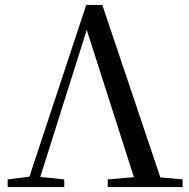

<svg xmlns="http://www.w3.org/2000/svg" viewBox="-20 -757 766 777"><path d="M416 0H719V-31L629 -39L394 -737H329L99 -42L11 -31V0H240V-31L143 -41L331 -636L522 -40L416 -31Z"/></svg>

Font: Noto Serif JP Medium
Style: Regular
Weight: 500
Designer: Ryoko NISHIZUKA 西塚涼子 (kana & ideographs); Frank Grießhammer (Latin, Greek & Cyrillic); Wenlong ZHANG 张文龙 (bopomofo); San
Foundry: Adobe
Version: Version 2.001;hotconv 1.1.0;makeotfexe 2.6.0